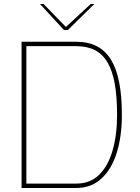

<svg xmlns="http://www.w3.org/2000/svg" viewBox="-20 -941 700 961"><path d="M88 0V-732H361Q421 -732 464 -710Q507 -688 535 -643Q563 -598 576.5 -529Q590 -460 590 -366Q590 -258 564 -175.5Q538 -93 487 -46.5Q436 0 361 0ZM112 -22H361Q431 -22 476 -66Q521 -110 543.5 -188Q566 -266 566 -366Q566 -456 554.5 -521Q543 -586 518.5 -628Q494 -670 455 -690Q416 -710 361 -710H112ZM300 -791 180 -921H198L310 -806L434 -921H452L320 -791Z"/></svg>

Font: Exo Thin Thin
Style: Regular
Weight: 250
Version: Version 2.000